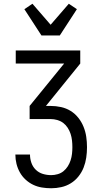

<svg xmlns="http://www.w3.org/2000/svg" viewBox="-20 -1004 540 1024"><path d="M253 0Q228 0 203.5 -4Q179 -8 157 -18.5Q135 -29 116.5 -46Q98 -63 86 -84.5Q74 -106 68 -130Q62 -154 62 -179V-180H140V-179Q140 -157 147.5 -135.5Q155 -114 171 -98.5Q187 -83 208.5 -76.5Q230 -70 253 -70Q270 -70 287.5 -75Q305 -80 318.5 -91Q332 -102 341.5 -117Q351 -132 356.5 -149Q362 -166 364 -183.5Q366 -201 366 -219Q366 -237 364 -255Q362 -273 356.5 -290Q351 -307 341 -322.5Q331 -338 317 -348.5Q303 -359 285.5 -364Q268 -369 250 -369H138V-439L322 -665H64V-735H408V-665L225 -439H250Q278 -439 305.5 -433Q333 -427 356.5 -412.5Q380 -398 397.5 -376Q415 -354 425.5 -328Q436 -302 440 -274.5Q444 -247 444 -219Q444 -191 440 -163.5Q436 -136 426 -110.5Q416 -85 398.5 -63Q381 -41 357.5 -26.5Q334 -12 307 -6Q280 0 253 0ZM201 -815 110 -955 153 -984 250 -872 347 -984 390 -955 299 -815Z"/></svg>

Font: Iosevka Term
Style: Regular
Weight: 400
Monospace: yes
Designer: Belleve Invis
Foundry: Belleve Invis
Version: Version 30.0.1